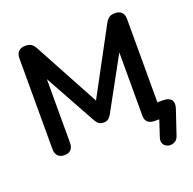

<svg xmlns="http://www.w3.org/2000/svg" viewBox="-150 -865 1196 1191"><g transform="rotate(-20 447.5 -269.5)"><path d="M830 135Q823 154 809 163.5Q795 173 778.5 173.5Q762 174 748.5 166.5Q735 159 729 143.5Q723 128 730 106L770 -15L778 0H738Q707 0 690.5 -13.5Q674 -27 674 -58V-515H696L486 -132Q476 -115 465 -107Q454 -99 435 -99Q416 -99 404 -107.5Q392 -116 383 -132L171 -516H195V-52Q195 -24 180.5 -8Q166 8 137 8Q109 8 94 -8Q79 -24 79 -52V-653Q79 -682 95 -697.5Q111 -713 139 -713Q164 -713 178.5 -703.5Q193 -694 205 -671L452 -214H420L666 -671Q679 -694 693 -703.5Q707 -713 732 -713Q760 -713 775 -697.5Q790 -682 790 -653V-75L761 -103H829Q866 -103 881 -83.5Q896 -64 885 -29Z"/></g></svg>

Font: Nunito ExtraLight
Style: Regular
Weight: 200
Designer: Vernon Adams
Foundry: Vernon Adams
Version: Version 3.602